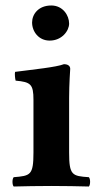

<svg xmlns="http://www.w3.org/2000/svg" viewBox="-20 -678 362 700"><path d="M232 -122V-321C232 -371 236 -427 236 -427C236 -438 227 -444 213 -444C185 -433 104 -425 35 -416C33 -410 35 -390 37 -384C92 -379 102 -371 102 -314V-122C102 -39 91 -37 30 -32C24 -26 24 -4 30 2C72 1 114 0 167 0C220 0 261 1 304 2C310 -4 310 -26 304 -32C243 -36 232 -39 232 -122ZM97 -596C97 -563 121 -530 161 -530C206 -530 232 -566 232 -592C232 -622 209 -658 167 -658C120 -658 97 -626 97 -596Z"/></svg>

Font: Libertinus Serif
Style: Bold
Weight: 700
Designer: Philipp H. Poll, Khaled Hosny
Foundry: Caleb Maclennan
Version: Version 7.050;RELEASE